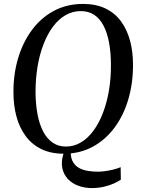

<svg xmlns="http://www.w3.org/2000/svg" viewBox="-20 -772 716 978"><path d="M447.5 186Q411 186 379 174.2Q347 162.5 325.5 139.5Q304 116.5 297.2 83.5Q290.5 50.5 304 8.5L340 3.5Q340.5 35 352.8 54.8Q365 74.5 385 84.8Q405 95 429.5 98.8Q454 102.5 479 102.5Q496 102.5 516.8 99.5Q537.5 96.5 558 91.5Q578.5 86.5 594.5 79.5L595.5 143Q582.5 152.5 560.2 162.5Q538 172.5 509.2 179.2Q480.5 186 447.5 186ZM305 11Q238.5 11 190.2 -12.8Q142 -36.5 110.8 -78.8Q79.5 -121 64 -177.8Q48.5 -234.5 48.5 -301Q48 -395.5 72.8 -477.2Q97.5 -559 143.8 -620.8Q190 -682.5 255.5 -717.2Q321 -752 402.5 -752Q469.5 -752 517.8 -728.5Q566 -705 596.8 -662.8Q627.5 -620.5 642.5 -564.5Q657.5 -508.5 657.5 -443.5Q658 -350 634 -267.5Q610 -185 563.8 -122.5Q517.5 -60 452.2 -24.5Q387 11 305 11ZM316 -25.5Q357 -25.5 392.5 -46.8Q428 -68 456.2 -106.5Q484.5 -145 504.5 -197.2Q524.5 -249.5 535 -311.2Q545.5 -373 545 -441Q545 -503 535.8 -553.5Q526.5 -604 508 -640.2Q489.5 -676.5 460.5 -696Q431.5 -715.5 391 -715.5Q350 -715.5 314.2 -695Q278.5 -674.5 250.2 -636.8Q222 -599 202 -547.5Q182 -496 171.5 -434Q161 -372 161 -303Q161.5 -241 171 -190.2Q180.5 -139.5 199.8 -102.5Q219 -65.5 248 -45.5Q277 -25.5 316 -25.5Z"/></svg>

Font: Merriweather 96pt
Style: Italic
Weight: 400
Italic angle: -7.8°
Version: Version 2.101